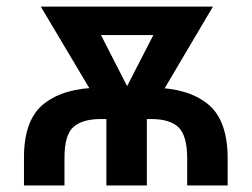

<svg xmlns="http://www.w3.org/2000/svg" viewBox="-20 -566 768 586"><path d="M176.8 0H53.2V-84Q52.7 -201.2 114.3 -249.5Q175.8 -297.9 284.2 -298.3H444.3Q551.8 -297.9 613 -249.5Q674.3 -201.2 674.8 -84V0H551.3V-84Q550.8 -152.3 525.1 -177.2Q499.5 -202.1 444.3 -202.6H284.2Q231 -202.1 203.9 -178.2Q176.8 -154.3 176.8 -84ZM553.7 -545.9V-459H198.7V-545.9ZM336.9 -242.7 492.7 -545.9H629.9L421.9 -193.8H353.5ZM243.7 -545.9 400.4 -239.7 382.3 -193.8H314L104.5 -545.9ZM428.2 -266.6V0H304.7V-266.6Z"/></svg>

Font: Inter Cardless Tabular Medium
Style: Regular
Weight: 500
Designer: Rasmus Andersson
Foundry: rsms
Version: Version 4.000;git-4fc901f